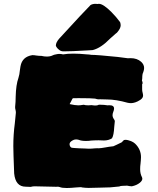

<svg xmlns="http://www.w3.org/2000/svg" viewBox="-20 -947 815 992"><path d="M288.6 19.5C284.7 18.1 280.8 17.6 277.3 17.6C274.9 17.6 272.9 17.6 271 18.1C271 18.1 158.7 15.6 158.7 15.6C151.9 15.6 145 16.6 138.7 18.6C138.7 18.6 112.8 17.6 112.8 17.6C77.6 17.6 57.6 -5.4 53.2 -50.8C50.3 -124 48.8 -171.4 48.8 -192.4C48.8 -231.4 51.3 -270.5 56.6 -310.1C56.6 -310.1 62 -364.7 62 -364.7C62 -369.6 61.5 -374.5 60.1 -379.4C58.6 -384.3 58.1 -389.2 58.1 -394C60.1 -412.1 61 -430.2 61 -447.3C62 -488.8 66.9 -521 75.2 -544.4C79.1 -556.6 81.5 -569.3 82.5 -582.5C82.5 -582.5 85.9 -604.5 85.9 -604.5C91.8 -637.7 112.3 -656.7 147 -662.1C153.3 -662.1 159.7 -661.6 167 -660.2C176.3 -658.7 185.5 -658.2 194.3 -658.2C204.1 -655.8 213.4 -654.8 221.7 -654.8C233.4 -654.8 243.7 -656.7 252.4 -661.1C255.9 -663.1 261.7 -665 271 -666.5C277.3 -668 282.7 -668.5 287.6 -668.5C293.5 -668.5 299.3 -667.5 305.7 -666C320.8 -668.5 338.9 -669.9 358.9 -669.9C379.9 -669.9 403.3 -668.5 429.2 -666C436.5 -666 443.8 -665 452.1 -663.6C471.2 -663.6 516.6 -660.2 587.9 -652.8C619.1 -648.4 636.7 -646 640.6 -646C640.6 -646 654.8 -646.5 654.8 -646.5C677.2 -646.5 695.3 -640.1 709 -627.9C719.2 -618.7 724.6 -607.9 724.6 -595.7C724.6 -589.4 723.1 -582.5 720.7 -575.7C717.3 -568.4 715.3 -561.5 715.3 -554.7C715.3 -546.4 714.8 -538.1 713.4 -529.8C715.8 -526.4 716.8 -522.5 716.8 -517.6C716.8 -515.1 715.8 -513.2 714.4 -511.7C714.4 -511.7 714.4 -484.9 714.4 -484.9C714.4 -479.5 715.3 -473.6 716.8 -468.3C718.3 -462.4 719.2 -457.5 719.2 -453.1C719.2 -444.8 714.4 -437.5 705.1 -431.2C695.3 -424.8 686.5 -420.4 678.7 -418C670.4 -415.5 663.6 -414.1 657.7 -414.1C651.9 -414.1 646 -414.6 639.6 -416C599.6 -427.2 564.5 -433.1 534.2 -433.1C521.5 -433.1 508.8 -433.6 495.6 -434.1C495.6 -434.1 491.2 -433.6 491.2 -433.6C484.9 -433.6 478 -435.1 471.2 -437.5C460 -439 431.6 -439.9 386.2 -439.9C386.2 -439.9 358.4 -439.5 358.4 -439.5C356.9 -439.5 355.5 -438.5 354 -436.5C352.5 -434.1 350.1 -429.7 347.2 -422.9C343.8 -416 341.3 -411.6 339.8 -409.2C358.9 -404.8 373.5 -402.8 383.8 -402.8C391.1 -402.8 397.9 -403.3 405.3 -404.8C407.7 -405.3 410.2 -405.8 412.6 -405.8C418 -403.8 425.8 -402.8 436 -402.8C436 -402.8 453.1 -403.8 453.1 -403.8C461.9 -402.3 469.2 -401.9 474.6 -401.9C480.5 -401.9 485.8 -403.3 490.7 -405.8C490.7 -405.8 500.5 -405.8 500.5 -405.8C511.7 -405.8 523.4 -404.8 535.6 -402.8C535.6 -402.8 545.4 -403.3 545.4 -403.3C561.5 -403.3 569.3 -397.5 569.3 -386.2C569.3 -380.9 567.9 -375.5 565.4 -369.6C563 -363.3 561.5 -357.4 561.5 -352.1C561.5 -344.7 564 -337.9 568.8 -331.1C571.8 -327.6 573.2 -324.2 573.2 -320.3C571.8 -311 570.8 -301.3 570.3 -291.5C568.8 -262.7 564.9 -242.7 558.6 -232.4C547.4 -225.1 533.2 -221.2 517.1 -221.2C506.8 -221.2 497.6 -221.7 489.3 -222.2C480 -221.7 472.7 -221.7 467.3 -221.7C461.4 -221.7 455.6 -221.2 450.2 -220.7C442.9 -219.2 433.6 -218.8 423.3 -218.8C408.2 -218.8 396 -220.7 386.7 -224.6C381.8 -226.1 377 -226.6 372.1 -226.6C365.7 -226.6 359.4 -224.6 353.5 -220.7C344.2 -215.3 339.4 -209.5 339.4 -202.1C339.4 -198.7 340.3 -195.3 341.8 -191.9C344.7 -186.5 348.1 -184.1 351.6 -183.6C355 -183.1 357.9 -182.6 360.4 -182.6C364.7 -182.6 369.6 -182.1 374.5 -181.6C379.4 -181.2 384.8 -180.7 390.6 -180.7C401.4 -180.7 410.6 -180.2 418.9 -179.7C426.8 -179.2 433.1 -178.7 438.5 -178.7C447.8 -178.7 459 -179.2 471.7 -180.7C471.7 -180.7 485.8 -181.2 485.8 -181.2C485.8 -181.2 488.3 -180.7 488.3 -180.7C498.5 -181.2 509.8 -182.6 522.9 -185.1C536.1 -187.5 550.3 -189.9 565.9 -191.4C571.3 -193.4 577.6 -196.3 584 -199.7C590.3 -203.1 596.2 -206.1 602.1 -208.5C607.9 -210.4 612.8 -214.4 617.2 -220.7C619.1 -223.1 622.6 -224.6 627.4 -224.6C636.2 -224.6 646 -222.2 657.2 -217.8C665.5 -214.4 672.4 -210 677.7 -205.1C698.2 -185.5 708.5 -162.1 708.5 -134.8C708 -124 707.5 -112.8 706.1 -101.6C704.6 -92.3 704.1 -82.5 704.1 -72.3C704.1 -57.6 707 -43.9 713.4 -31.7C714.8 -28.8 715.3 -25.9 715.3 -23.4C715.3 -16.6 710.9 -9.8 702.6 -2.9C691.4 6.3 677.7 12.2 661.1 15.6C652.8 15.1 645 14.2 636.7 12.2C627.4 12.7 619.6 13.2 613.3 13.2C606.9 13.2 601.1 14.2 595.7 16.6C595.7 16.6 549.8 21 549.8 21C538.1 21 520.5 21.5 496.6 22.5C472.7 23.4 453.1 23.9 438 23.9C427.2 23.9 416 22.9 404.3 21.5C401.9 20.5 399.4 20 396 20C389.6 20 381.8 20.5 372.6 21.5C354 23.4 337.9 24.4 324.7 24.4C308.6 24.4 296.9 22.9 288.6 19.5ZM287.6 -688C281.2 -692.4 276.9 -696.8 273.4 -701.7C270 -706.5 268.6 -710 268.6 -711.4C268.6 -722.2 274.4 -733.9 285.6 -747.1C285.6 -747.1 290.5 -752.4 290.5 -752.4C375 -844.7 427.7 -900.9 447.8 -920.9C455.1 -925.3 463.9 -927.2 474.1 -927.2C477.5 -927.2 481.4 -926.8 485.4 -926.3C485.4 -926.3 485.8 -926.8 485.8 -926.8C485.8 -926.8 487.8 -926.8 491.2 -927.2C505.9 -927.2 527.3 -913.1 555.7 -884.8C571.8 -868.7 586.9 -851.1 600.6 -832.5C602.5 -826.7 603.5 -821.3 603.5 -816.4C603.5 -805.7 597.7 -793.9 586.4 -780.8C584.5 -778.3 582 -775.9 578.6 -773.9C578.6 -773.9 549.3 -748 549.3 -748C518.1 -715.8 488.3 -695.8 460 -688.5C458.5 -688 457 -688 455.1 -688C455.1 -688 430.2 -686.5 430.2 -686.5C374 -683.1 333.5 -681.6 308.6 -681.6C300.3 -681.6 293.5 -683.6 287.6 -688Z"/></svg>

Font: Kaph
Style: Regular
Weight: 400
Designer: GGBotNet
Foundry: f0n7.com